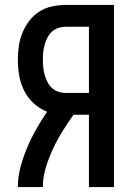

<svg xmlns="http://www.w3.org/2000/svg" viewBox="-20 -755 540 775"><path d="M52 0Q52 -41 63 -81.5Q74 -122 90 -160Q106 -198 126.5 -234Q147 -270 170 -304Q140 -316 116 -338Q92 -360 77.5 -389Q63 -418 57.5 -450Q52 -482 52 -514Q52 -541 56 -569Q60 -597 70.5 -622.5Q81 -648 98 -670.5Q115 -693 138.5 -708Q162 -723 189.5 -729Q217 -735 245 -735H440V0H339V-292H277Q254 -260 232.5 -225.5Q211 -191 194 -154.5Q177 -118 165 -79Q153 -40 153 0ZM245 -380H339V-647H245Q230 -647 215 -642Q200 -637 189 -626.5Q178 -616 171 -602.5Q164 -589 160 -574Q156 -559 154.5 -544Q153 -529 153 -514Q153 -498 154.5 -483Q156 -468 160 -453.5Q164 -439 171 -425Q178 -411 189 -400.5Q200 -390 215 -385Q230 -380 245 -380Z"/></svg>

Font: Zed Sans Semibold
Style: Regular
Weight: 600
Designer: Belleve Invis
Foundry: Belleve Invis
Version: Version 1.0.0; ttfautohint (v1.8.4)